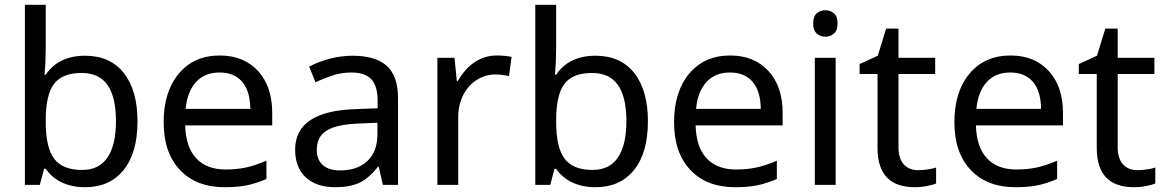

<svg xmlns="http://www.w3.org/2000/svg" viewBox="-20 -780 4916 810"><path d="M324.2 -472.2Q243.2 -472.2 208 -426.3Q172.9 -380.4 172.9 -271V-267.1Q172.9 -157.2 208.7 -110.1Q244.6 -63 326.2 -63Q398.4 -63 433.8 -116Q469.2 -168.9 469.2 -269Q469.2 -370.6 433.6 -421.4Q397.9 -472.2 324.2 -472.2ZM338.9 -544.9Q444.8 -544.9 502.4 -471.9Q560.1 -398.9 560.1 -268.1Q560.1 -135.3 501.5 -62.7Q442.9 9.8 338.9 9.8Q284.7 9.8 242.2 -9.8Q199.7 -29.3 172.9 -67.9H166Q150.9 -9.3 147.9 0H85V-759.8H172.9V-575.2Q172.9 -520 168 -464.8H172.9Q227.1 -544.9 338.9 -544.9Z M906.2 -474.1Q843.3 -474.1 806.6 -433.6Q770 -393.1 763.2 -320.8H1036.1Q1035.2 -396 1001.5 -435.1Q967.8 -474.1 906.2 -474.1ZM928.2 9.8Q807.6 9.8 739 -63.2Q670.4 -136.2 670.4 -264.2Q670.4 -393.1 734.4 -469.5Q798.3 -545.9 907.2 -545.9Q1008.3 -545.9 1068.4 -480.7Q1128.4 -415.5 1128.4 -304.2V-251H761.2Q763.7 -159.7 807.6 -112.3Q851.6 -64.9 932.1 -64.9Q975.1 -64.9 1013.7 -72.5Q1052.2 -80.1 1104 -102.1V-24.9Q1059.6 -5.9 1020.5 2Q981.4 9.8 928.2 9.8Z M1414.1 -61Q1487.8 -61 1530 -100.8Q1572.3 -140.6 1572.3 -213.9V-262.2L1493.2 -258.8Q1400.9 -255.4 1358.6 -229.5Q1316.4 -203.6 1316.4 -147.9Q1316.4 -106 1342 -83.5Q1367.7 -61 1414.1 -61ZM1595.2 0 1578.1 -76.2H1574.2Q1534.2 -25.9 1494.4 -8.1Q1454.6 9.8 1394 9.8Q1314.9 9.8 1270 -31.7Q1225.1 -73.2 1225.1 -148.9Q1225.1 -312 1482.4 -319.8L1573.2 -323.2V-355Q1573.2 -416 1546.9 -445.1Q1520.5 -474.1 1462.4 -474.1Q1419.9 -474.1 1382.1 -461.4Q1344.2 -448.7 1311 -433.1L1284.2 -499Q1324.7 -520.5 1372.6 -532.7Q1420.4 -544.9 1467.3 -544.9Q1564.5 -544.9 1611.8 -502Q1659.2 -459 1659.2 -365.2V0Z M2075.2 -545.9Q2110.8 -545.9 2138.2 -540L2127.4 -459Q2097.7 -465.8 2069.3 -465.8Q2026.9 -465.8 1990.5 -442.4Q1954.1 -418.9 1933.6 -377.7Q1913.1 -336.4 1913.1 -286.1V0H1825.2V-536.1H1897.5L1907.2 -438H1911.1Q1941.9 -491.2 1983.9 -518.6Q2025.9 -545.9 2075.2 -545.9Z M2477.5 -472.2Q2396.5 -472.2 2361.3 -426.3Q2326.2 -380.4 2326.2 -271V-267.1Q2326.2 -157.2 2362.1 -110.1Q2397.9 -63 2479.5 -63Q2551.8 -63 2587.2 -116Q2622.6 -168.9 2622.6 -269Q2622.6 -370.6 2586.9 -421.4Q2551.3 -472.2 2477.5 -472.2ZM2492.2 -544.9Q2598.1 -544.9 2655.8 -471.9Q2713.4 -398.9 2713.4 -268.1Q2713.4 -135.3 2654.8 -62.7Q2596.2 9.8 2492.2 9.8Q2438 9.8 2395.5 -9.8Q2353 -29.3 2326.2 -67.9H2319.3Q2304.2 -9.3 2301.3 0H2238.3V-759.8H2326.2V-575.2Q2326.2 -520 2321.3 -464.8H2326.2Q2380.4 -544.9 2492.2 -544.9Z M3059.6 -474.1Q2996.6 -474.1 2960 -433.6Q2923.3 -393.1 2916.5 -320.8H3189.5Q3188.5 -396 3154.8 -435.1Q3121.1 -474.1 3059.6 -474.1ZM3081.5 9.8Q2960.9 9.8 2892.3 -63.2Q2823.7 -136.2 2823.7 -264.2Q2823.7 -393.1 2887.7 -469.5Q2951.7 -545.9 3060.5 -545.9Q3161.6 -545.9 3221.7 -480.7Q3281.7 -415.5 3281.7 -304.2V-251H2914.6Q2917 -159.7 2960.9 -112.3Q3004.9 -64.9 3085.4 -64.9Q3128.4 -64.9 3167 -72.5Q3205.6 -80.1 3257.3 -102.1V-24.9Q3212.9 -5.9 3173.8 2Q3134.8 9.8 3081.5 9.8Z M3410.6 -681.2Q3410.6 -710.4 3425.5 -723.6Q3440.4 -736.8 3462.4 -736.8Q3482.9 -736.8 3498.3 -723.6Q3513.7 -710.4 3513.7 -681.2Q3513.7 -652.3 3498.3 -638.7Q3482.9 -625 3462.4 -625Q3440.4 -625 3425.5 -638.7Q3410.6 -652.3 3410.6 -681.2ZM3505.4 0H3417.5V-536.1H3505.4Z M3854.5 -62Q3871.6 -62 3894.5 -65.4Q3917.5 -68.8 3929.2 -73.2V-5.9Q3917 -0.5 3891.4 4.6Q3865.7 9.8 3839.4 9.8Q3682.1 9.8 3682.1 -155.8V-467.8H3606.4V-509.8L3683.1 -544.9L3718.3 -659.2H3770.5V-536.1H3925.3V-467.8H3770.5V-158.2Q3770.5 -111.8 3792.7 -86.9Q3814.9 -62 3854.5 -62Z M4242.2 -474.1Q4179.2 -474.1 4142.6 -433.6Q4106 -393.1 4099.1 -320.8H4372.1Q4371.1 -396 4337.4 -435.1Q4303.7 -474.1 4242.2 -474.1ZM4264.2 9.8Q4143.6 9.8 4075 -63.2Q4006.3 -136.2 4006.3 -264.2Q4006.3 -393.1 4070.3 -469.5Q4134.3 -545.9 4243.2 -545.9Q4344.2 -545.9 4404.3 -480.7Q4464.4 -415.5 4464.4 -304.2V-251H4097.2Q4099.6 -159.7 4143.6 -112.3Q4187.5 -64.9 4268.1 -64.9Q4311 -64.9 4349.6 -72.5Q4388.2 -80.1 4439.9 -102.1V-24.9Q4395.5 -5.9 4356.4 2Q4317.4 9.8 4264.2 9.8Z M4779.3 -62Q4796.4 -62 4819.3 -65.4Q4842.3 -68.8 4854 -73.2V-5.9Q4841.8 -0.5 4816.2 4.6Q4790.5 9.8 4764.2 9.8Q4606.9 9.8 4606.9 -155.8V-467.8H4531.2V-509.8L4607.9 -544.9L4643.1 -659.2H4695.3V-536.1H4850.1V-467.8H4695.3V-158.2Q4695.3 -111.8 4717.5 -86.9Q4739.7 -62 4779.3 -62Z"/></svg>

Font: NotoSans
Style: Regular
Weight: 400
Designer: Monotype Design team
Foundry: Monotype Imaging Inc.
Version: Version 1.04; ttfautohint (v1.4.1)